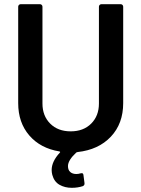

<svg xmlns="http://www.w3.org/2000/svg" viewBox="-20 -720 676 918"><path d="M465 -700H557Q562 -700 565.5 -696.5Q569 -693 569 -688V-227Q569 -129 510 -66.5Q451 -4 351 7Q349 7 345 9Q305 46 305 74Q305 93 316 102.5Q327 112 345 112Q355 112 364 109Q367 108 371 108Q378 108 379 117L384 155V159Q384 166 376 170Q352 178 323 178Q290 178 264.5 163.5Q239 149 230 116Q227 104 227 93Q227 52 266 10Q270 6 264 4Q173 -11 120 -72.5Q67 -134 67 -227V-688Q67 -693 70.5 -696.5Q74 -700 79 -700H171Q176 -700 179.5 -696.5Q183 -693 183 -688V-225Q183 -166 220 -129Q257 -92 318 -92Q379 -92 416 -129Q453 -166 453 -225V-688Q453 -693 456.5 -696.5Q460 -700 465 -700Z"/></svg>

Font: Amber EN SemiBold
Style: Regular
Weight: 600
Designer: Jeremy Tribby
Foundry: Tribby Type
Version: Version 1.408 November 24, 2021